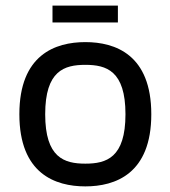

<svg xmlns="http://www.w3.org/2000/svg" viewBox="-20 -656 604 684"><path d="M400 -636H167V-576H400V-636ZM284 -506C177 -506 49 -461 49 -249C49 -37 177 8 284 8C391 8 519 -37 519 -249C519 -461 391 -506 284 -506ZM284 -73C209 -73 141 -94 141 -249C141 -404 209 -425 284 -425C359 -425 427 -404 427 -249C427 -94 359 -73 284 -73Z"/></svg>

Font: Maven Pro
Style: Medium
Weight: 500
Designer: Joe Prince
Foundry: Joe Prince
Version: Version 1.003